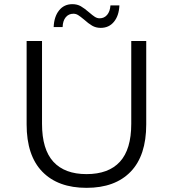

<svg xmlns="http://www.w3.org/2000/svg" viewBox="-20 -897 832 923"><path d="M108 -299V-700H182V-302Q182 -179 236.5 -119.5Q291 -60 396 -60Q502 -60 556.5 -119.5Q611 -179 611 -302V-700H683V-299Q683 -149 608 -71.5Q533 6 396 6Q259 6 183.5 -71.5Q108 -149 108 -299ZM384 -803Q366 -818 355.5 -824.5Q345 -831 333 -831Q310 -831 296 -814Q282 -797 281 -767H238Q240 -817 264 -847Q288 -877 328 -877Q351 -877 368.5 -867Q386 -857 409 -837Q425 -823 436 -816Q447 -809 459 -809Q481 -809 495 -825.5Q509 -842 511 -871H554Q552 -822 528 -792.5Q504 -763 464 -763Q441 -763 423 -773.5Q405 -784 384 -803Z"/></svg>

Font: CMG Sans
Style: Regular
Weight: 400
Designer: Julieta Ulanovsky
Foundry: Julieta Ulanovsky
Version: Version 7.200